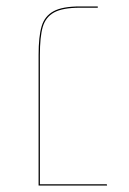

<svg xmlns="http://www.w3.org/2000/svg" viewBox="-20 -577 402 597"><path d="M313 0H100V-406Q100 -464 109.5 -495.5Q119 -527 146.5 -542Q174 -557 229 -557H284V-553H229Q175 -553 148.5 -538.5Q122 -524 113 -493.5Q104 -463 104 -405V-4H312Z"/></svg>

Font: FiraGO Four
Style: Regular
Weight: 100
Designer: bBox Type
Foundry: bBox Type GmbH
Version: Version 1.001